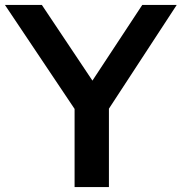

<svg xmlns="http://www.w3.org/2000/svg" viewBox="-41 -760 738 780"><path d="M262 0V-317.5L-21 -740H129L334.5 -432.5L537 -740H677L401.5 -318.5V0Z"/></svg>

Font: Encode Sans SmExp SmBold
Style: Regular
Weight: 600
Width: 6
Designer: Multiple Designers
Foundry: Impallari Type
Version: Version 3.002; ttfautohint (v1.8.3) -l 8 -r 50 -G 200 -x 14 